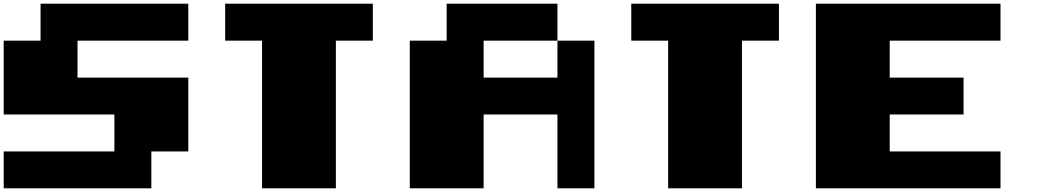

<svg xmlns="http://www.w3.org/2000/svg" viewBox="-20 -1020 5639 1040"><path d="M0 0V-199.7H599.6V-399.9H0V-799.8H199.7V-1000H1000V-799.8H399.9V-599.6H1000V-199.7H799.8V0Z M1399.4 0V-799.8H1199.7V-1000H1999.5V-799.8H1799.3V0Z M2199.7 0V-799.8H2399.4V-1000H2999.5V-799.8H2599.6V-599.6H2999.5V-799.8H3199.7V0H2999.5V-399.9H2599.6V0Z M3599.1 0V-799.8H3399.4V-1000H4199.2V-799.8H3999V0Z M4399.4 0V-1000H5399.4V-799.8H4799.3V-599.6H5199.2V-399.9H4799.3V-199.7H5399.4V0Z"/></svg>

Font: 8-bit HUD
Style: Regular
Weight: 400
Designer: lSPl
Foundry: https://fontstruct.com
Version: Version 1.0